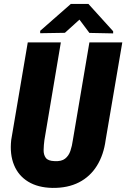

<svg xmlns="http://www.w3.org/2000/svg" viewBox="-20 -921 626 952"><path d="M423.3 -710.9H586.4L503.9 -227.1Q494.1 -153.3 460.7 -99.4Q427.2 -45.4 371.6 -16.8Q315.9 11.7 239.7 10.7Q168 9.3 119.6 -20.3Q71.3 -49.8 49.6 -102.8Q27.8 -155.8 35.6 -227.1L117.7 -710.9H281.7L200.2 -226.6Q196.8 -201.2 196.3 -177.5Q195.8 -153.8 207 -138.4Q218.3 -123 250.5 -122.1Q284.7 -120.1 302.7 -134.3Q320.8 -148.4 329.1 -173.1Q337.4 -197.8 341.3 -226.6ZM418.5 -901.4 541 -766.1V-755.4L423.3 -757.8L374 -823.7L301.8 -758.3L179.2 -756.3V-768.1L331.1 -901.4Z"/></svg>

Font: Roboto Condensed Black
Style: Italic
Weight: 900
Italic angle: -12°
Designer: Christian Robertson
Foundry: Google
Version: Version 3.008; 2023